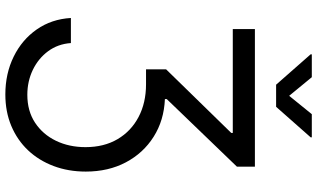

<svg xmlns="http://www.w3.org/2000/svg" viewBox="-256 -726 1197 725"><g transform="rotate(90 342.5 -363.5)"><path d="M47.9 -32.7H142.6Q146 16.1 173.3 53.2Q200.7 90.3 243.9 111.1Q287.1 131.8 337.9 131.8Q398.9 131.8 443.1 102.8Q487.3 73.7 511.5 23.9Q535.6 -25.9 535.6 -87.9Q535.6 -157.7 505.4 -209Q475.1 -260.3 421.6 -288.3Q368.2 -316.4 298.3 -316.4H241.7V-392.1L481.9 -638.2V-644H89.8V-727.5H609.4V-659.7L354 -394.5V-387.7Q434.6 -384.3 496.3 -345.2Q558.1 -306.2 593 -240.2Q627.9 -174.3 627.9 -88.9Q627.9 -22.9 606.9 32.7Q585.9 88.4 547.4 129.2Q508.8 169.9 455.3 192.4Q401.9 214.8 336.4 214.8Q257.8 214.8 193.8 183.3Q129.9 151.9 91.1 96.2Q52.2 40.5 47.9 -32.7ZM271.5 -942.4 341.8 -856.9 411.1 -942.4H498.5V-938L383.3 -807.6H299.8L185.1 -938V-942.4Z"/></g></svg>

Font: Adwaita Sans
Style: Regular
Weight: 400
Designer: Rasmus Andersson
Foundry: rsms
Version: Version 4.001;git-9221beed3